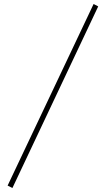

<svg xmlns="http://www.w3.org/2000/svg" viewBox="-20 -834 528 958"><path d="M18 92 447 -814 470 -802 42 104Z"/></svg>

Font: FoglihtenNo06
Style: Regular
Weight: 500
Designer: gluk (gluksza@wp.pl)
Foundry: gluk (gluksza@wp.pl)
Version: Version 0.76